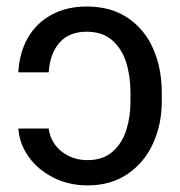

<svg xmlns="http://www.w3.org/2000/svg" viewBox="-20 -557 551 587"><path d="M247.1 -67.4Q294.9 -67.4 324.2 -93.3Q353.5 -119.1 366.2 -159.7Q378.9 -200.2 378.9 -247.1V-273.4Q378.9 -324.2 365.7 -366.2Q352.5 -408.2 322.8 -434.1Q293 -460 245.1 -460Q191.4 -460 162.1 -426.8Q132.8 -393.6 128.9 -335.9H36.1Q39.1 -395.5 64.9 -440.9Q90.8 -486.3 137.2 -511.7Q183.6 -537.1 245.1 -537.1Q319.3 -537.1 371.1 -502Q422.9 -466.8 448.7 -407.2Q474.6 -347.7 474.6 -273.4V-247.1Q474.6 -177.7 448.2 -119.1Q421.9 -60.5 370.6 -25.4Q319.3 9.8 248 9.8Q189.5 9.8 142.1 -14.6Q94.7 -39.1 66.9 -78.6Q39.1 -118.2 36.1 -164.1H128.9Q131.8 -137.7 147.5 -115.7Q163.1 -93.8 189 -80.6Q214.8 -67.4 247.1 -67.4Z"/></svg>

Font: Pretendard JP Variable
Style: Regular
Weight: 400
Designer: Base glyphs from Inter by Rasmus Andersson; Hangul glyphs from Noto Sans CJK(Source Han Sans) by Jang Soo-young and Kang
Foundry: Kil Hyung-jin
Version: Version 1.307;Glyphs 3.2 (3192)